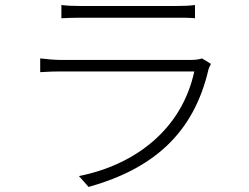

<svg xmlns="http://www.w3.org/2000/svg" viewBox="-20 -719 996 769"><path d="M789.1 -485.1C779.1 -481.2 762.1 -479 746.1 -479H224.1C201 -479 171.9 -481.2 141 -485.1V-430C171.9 -432.2 202.1 -432.9 224.1 -432.9H758.2C708.1 -201 522 -58.9 296.2 -13.8L334.9 29.8C587.7 -41.2 755 -180 815 -441.1C816.1 -446 821 -456 824.9 -463.1ZM225.9 -646C250 -647 274.9 -648.1 302.9 -648.1H683.9C713.8 -648.1 740.1 -648.1 761 -646V-698.9C740.1 -696 713.8 -695 683.9 -695H302.9C273.1 -695 250 -696 225.9 -698.9Z"/></svg>

Font: Karasuma Gothic
Style: Light
Weight: 300
Designer: Rasmus Andersson / Ryoko Nishizuka
Foundry: rsms
Version: Version 1.00